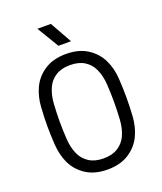

<svg xmlns="http://www.w3.org/2000/svg" viewBox="-162 -997 936 1109"><g transform="rotate(-20 306.5 -442.5)"><path d="M306.6 -700.7Q385.7 -700.7 439 -665.8Q492.2 -630.9 517.6 -576.2Q542 -524.4 545.9 -462.2Q549.8 -399.9 549.8 -345.7Q549.8 -291.5 545.9 -229.5Q542 -167.5 517.6 -115.2Q492.2 -60.5 439 -25.6Q385.7 9.3 306.6 9.3Q227.5 9.3 174.3 -25.6Q121.1 -60.5 95.7 -115.2Q71.8 -167.5 67.6 -229.5Q63.5 -291.5 63.5 -345.7Q63.5 -399.9 67.6 -462.2Q71.8 -524.4 95.7 -576.2Q121.1 -630.9 174.3 -665.8Q227.5 -700.7 306.6 -700.7ZM306.6 -632.3Q253.4 -632.3 218.3 -610.1Q183.1 -587.9 166 -550.3Q146.5 -508.3 143.1 -453.1Q139.6 -397.9 139.6 -345.7Q139.6 -293.9 143.1 -238.5Q146.5 -183.1 166 -141.1Q183.1 -104 218.3 -81.5Q253.4 -59.1 306.6 -59.1Q359.9 -59.1 395 -81.5Q430.2 -104 447.3 -141.1Q466.8 -183.1 470.2 -238.5Q473.6 -293.9 473.6 -345.7Q473.6 -397.9 470.2 -453.1Q466.8 -508.3 447.3 -550.3Q430.2 -587.9 395 -610.1Q359.9 -632.3 306.6 -632.3ZM202.1 -893.6H284.7L359.9 -759.8H282.7Z"/></g></svg>

Font: Gidole
Style: Regular
Weight: 400
Version: Version 2.100; ttfautohint (v1.8.4.7-5d5b)